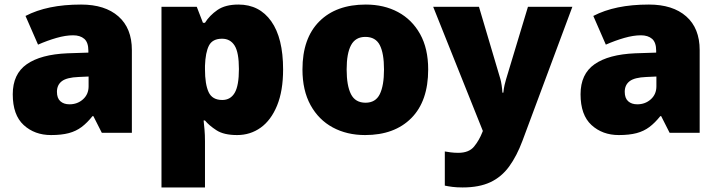

<svg xmlns="http://www.w3.org/2000/svg" viewBox="-20 -583 3156 843"><path d="M336 -563Q441 -563 500 -511Q559 -459 559 -363V0H427L390 -73H386Q363 -44 338.5 -25.5Q314 -7 282 1.5Q250 10 204 10Q132 10 84 -34Q36 -78 36 -169Q36 -258 97.5 -301Q159 -344 276 -349L368 -352V-360Q368 -397 350 -412.5Q332 -428 301 -428Q268 -428 228 -416.5Q188 -405 147 -387L92 -513Q140 -538 200.5 -550.5Q261 -563 336 -563ZM325 -245Q273 -243 251.5 -226.5Q230 -210 230 -180Q230 -152 245 -138.5Q260 -125 285 -125Q320 -125 344.5 -147Q369 -169 369 -204V-247Z M1027 -563Q1119 -563 1171 -489.5Q1223 -416 1223 -278Q1223 -184 1196.5 -119.5Q1170 -55 1124.5 -22.5Q1079 10 1021 10Q963 10 930.5 -11Q898 -32 880 -54H874Q876 -35 878 -13Q880 9 880 38V240H689V-553H844L871 -483H880Q900 -515 934.5 -539Q969 -563 1027 -563ZM955 -413Q913 -413 897.5 -383Q882 -353 880 -294V-279Q880 -213 896 -178.5Q912 -144 956 -144Q992 -144 1010.5 -175.5Q1029 -207 1029 -280Q1029 -353 1010 -383Q991 -413 955 -413Z M1860 -278Q1860 -139 1786 -64.5Q1712 10 1583 10Q1503 10 1441 -23.5Q1379 -57 1343.5 -121.5Q1308 -186 1308 -278Q1308 -415 1382 -489Q1456 -563 1586 -563Q1666 -563 1727.5 -530Q1789 -497 1824.5 -433.5Q1860 -370 1860 -278ZM1502 -278Q1502 -207 1521 -169.5Q1540 -132 1585 -132Q1629 -132 1647.5 -169.5Q1666 -207 1666 -278Q1666 -349 1647.5 -385Q1629 -421 1584 -421Q1541 -421 1521.5 -385Q1502 -349 1502 -278Z M1882 -553H2083L2177 -236Q2180 -226 2182.5 -209Q2185 -192 2186 -176H2190Q2192 -196 2195.5 -210.5Q2199 -225 2202 -235L2298 -553H2493L2274 35Q2249 102 2215.5 148Q2182 194 2133 217Q2084 240 2011 240Q1985 240 1966 237.5Q1947 235 1933 232V82Q1944 84 1959.5 86Q1975 88 1992 88Q2039 88 2061.5 60.5Q2084 33 2098 -3L2100 -8Z M2829 -563Q2934 -563 2993 -511Q3052 -459 3052 -363V0H2920L2883 -73H2879Q2856 -44 2831.5 -25.5Q2807 -7 2775 1.5Q2743 10 2697 10Q2625 10 2577 -34Q2529 -78 2529 -169Q2529 -258 2590.5 -301Q2652 -344 2769 -349L2861 -352V-360Q2861 -397 2843 -412.5Q2825 -428 2794 -428Q2761 -428 2721 -416.5Q2681 -405 2640 -387L2585 -513Q2633 -538 2693.5 -550.5Q2754 -563 2829 -563ZM2818 -245Q2766 -243 2744.5 -226.5Q2723 -210 2723 -180Q2723 -152 2738 -138.5Q2753 -125 2778 -125Q2813 -125 2837.5 -147Q2862 -169 2862 -204V-247Z"/></svg>

Font: Noto Sans Syriac Eastern Black
Style: Regular
Weight: 900
Designer: Patrick Giasson and the Monotype Design Team
Foundry: Monotype Imaging Inc.
Version: Version 3.001; ttfautohint (v1.8.4.7-5d5b)